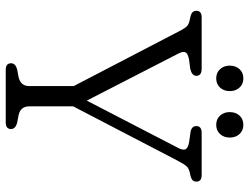

<svg xmlns="http://www.w3.org/2000/svg" viewBox="-122 -768 889 686"><g transform="rotate(90 323.0 -424.5)"><path d="M440.5 -19Q440.5 0 417 0H229Q205.5 0 205.5 -19Q205.5 -34.5 226.5 -40.5L255.5 -46Q287 -53.5 287 -84V-243L88 -625.5Q80 -640.5 73.8 -646.8Q67.5 -653 56.5 -656L41 -659.5Q27 -662.5 22.5 -668.2Q18 -674 18 -681Q18 -700 41.5 -700H224.5Q250.5 -700 250.5 -681Q250.5 -664.5 223.5 -659L192.5 -655Q171.5 -651 166.8 -642.8Q162 -634.5 170.5 -617.5L339 -289.5L507.5 -615Q517 -633 513 -642Q509 -651 488.5 -655L450 -660.5Q430 -664.5 430 -681Q430 -700 454 -700H605Q628.5 -700 628.5 -681Q628.5 -674 624.5 -668.8Q620.5 -663.5 605.5 -659.5L597.5 -658Q582 -654.5 574.5 -647Q567 -639.5 553 -613L359.5 -241V-84Q359.5 -53 390.5 -46L419.5 -40.5Q440.5 -34 440.5 -19ZM259.5 -752Q239 -752 226.5 -765.8Q214 -779.5 214 -800.5Q214 -821.5 226.5 -835.2Q239 -849 259.5 -849Q280 -849 292.5 -835.2Q305 -821.5 305 -800.5Q305 -779.5 292.5 -765.8Q280 -752 259.5 -752ZM425.5 -752Q405 -752 392.5 -765.8Q380 -779.5 380 -800.5Q380 -821.5 392.5 -835.2Q405 -849 425.5 -849Q446 -849 458.5 -835.2Q471 -821.5 471 -800.5Q471 -779.5 458.5 -765.8Q446 -752 425.5 -752Z"/></g></svg>

Font: Fraunces 72pt SuperSoft Light
Style: Regular
Weight: 300
Version: Version 1.000;[0bf87f6ff]